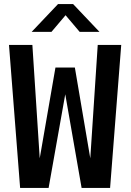

<svg xmlns="http://www.w3.org/2000/svg" viewBox="-20 -920 640 940"><path d="M78.5 0 24 -700H138.5L174.5 -145L251.5 -589.5H346.5L422 -145L458.5 -700H573.5L519 0H379.5L299.5 -458.5L218 0ZM135 -764 264 -900H338L467 -764H370L301 -845.5L232 -764Z"/></svg>

Font: Trispace Condensed Medium
Style: Regular
Weight: 500
Width: 3
Designer: Tyler Finck
Foundry: Etcetera Type Company
Version: Version 1.210; ttfautohint (v1.8.3)